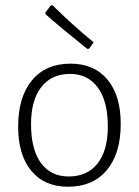

<svg xmlns="http://www.w3.org/2000/svg" viewBox="-20 -704 529 730"><path d="M439 -233Q439 -120 386 -57Q333 6 239 6Q149 6 99 -54.5Q49 -115 49 -222Q49 -335 101.5 -398.5Q154 -462 248 -462Q338 -462 388.5 -401.5Q439 -341 439 -233ZM98 -232Q98 -136 135.5 -84.5Q173 -33 241 -33Q312 -33 351 -82.5Q390 -132 390 -223Q390 -319 352 -371Q314 -423 246 -423Q176 -423 137 -373Q98 -323 98 -232ZM336 -543 319 -519 312 -518Q224 -588 154 -649L152 -656L173 -683L180 -684Q251 -613 336 -543Z"/></svg>

Font: t
Style: Regular
Weight: 300
Designer: Juan Pablo del Peral
Foundry: Huerta Tipografica
Version: Version 2.004; ttfautohint (v1.8.1)